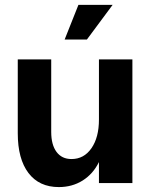

<svg xmlns="http://www.w3.org/2000/svg" viewBox="-20 -740 615 776"><path d="M217.8 16.1Q138.2 16.1 95 -40.8Q51.8 -97.7 51.8 -201.2V-500H187V-207Q187 -154.8 208.5 -126Q230 -97.2 269 -97.2Q319.3 -97.2 349.6 -140.9Q379.9 -184.6 379.9 -256.8V-500H515.1V0H379.9V-85Q356.4 -37.1 314.2 -10.5Q272 16.1 217.8 16.1ZM241.2 -580.1 296.9 -720.2H435.1L331.1 -580.1Z"/></svg>

Font: Uncut Sans
Style: Bold
Weight: 700
Designer: Kasper Nordkvist
Foundry: UNCUT.wtf
Version: Version 1.304;Glyphs 3.2 (3246)